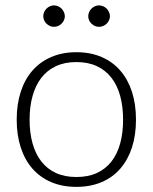

<svg xmlns="http://www.w3.org/2000/svg" viewBox="-20 -704 581 730"><path d="M270.5 -505.5Q324 -505.5 366.2 -487.2Q408.5 -469 437.5 -435.5Q466.5 -402 481.8 -354.8Q497 -307.5 497 -249Q497 -190.5 481.8 -143.5Q466.5 -96.5 437.5 -63Q408.5 -29.5 366.2 -11.5Q324 6.5 270.5 6.5Q217 6.5 174.8 -11.5Q132.5 -29.5 103.2 -63Q74 -96.5 58.8 -143.5Q43.5 -190.5 43.5 -249Q43.5 -307.5 58.8 -354.8Q74 -402 103.2 -435.5Q132.5 -469 174.8 -487.2Q217 -505.5 270.5 -505.5ZM270.5 -31Q315 -31 348.2 -46.2Q381.5 -61.5 403.8 -90Q426 -118.5 437 -158.8Q448 -199 448 -249Q448 -298.5 437 -339Q426 -379.5 403.8 -408.2Q381.5 -437 348.2 -452.5Q315 -468 270.5 -468Q226 -468 192.8 -452.5Q159.5 -437 137.2 -408.2Q115 -379.5 103.8 -339Q92.5 -298.5 92.5 -249Q92.5 -199 103.8 -158.8Q115 -118.5 137.2 -90Q159.5 -61.5 192.8 -46.2Q226 -31 270.5 -31ZM226.5 -642Q226.5 -634 223 -626.8Q219.5 -619.5 214 -614Q208.5 -608.5 200.8 -605.2Q193 -602 185 -602Q177 -602 169.8 -605.2Q162.5 -608.5 156.8 -614Q151 -619.5 147.8 -626.8Q144.5 -634 144.5 -642Q144.5 -650.5 147.8 -658Q151 -665.5 156.8 -671.2Q162.5 -677 169.8 -680.2Q177 -683.5 185 -683.5Q193 -683.5 200.8 -680.2Q208.5 -677 214 -671.2Q219.5 -665.5 223 -658Q226.5 -650.5 226.5 -642ZM398 -642Q398 -634 394.5 -626.8Q391 -619.5 385.5 -614Q380 -608.5 372.2 -605.2Q364.5 -602 356.5 -602Q348 -602 340.8 -605.2Q333.5 -608.5 327.8 -614Q322 -619.5 318.8 -626.8Q315.5 -634 315.5 -642Q315.5 -650.5 318.8 -658Q322 -665.5 327.8 -671.2Q333.5 -677 340.8 -680.2Q348 -683.5 356.5 -683.5Q364.5 -683.5 372.2 -680.2Q380 -677 385.5 -671.2Q391 -665.5 394.5 -658Q398 -650.5 398 -642Z"/></svg>

Font: o
Style: Regular
Weight: 300
Designer: Lukasz Dziedzic
Foundry: Lukasz Dziedzic
Version: Version 1.104; Western+Polish opensource; ttfautohint (v1.8.